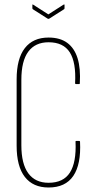

<svg xmlns="http://www.w3.org/2000/svg" viewBox="-20 -828 429 854"><path d="M196 6Q127 6 90.5 -41Q54 -88 54 -180V-475Q54 -567 90.5 -614Q127 -661 196 -661Q247 -661 279 -637.5Q311 -614 325 -569Q339 -524 335 -457Q335 -454 332 -454H318Q314 -454 314 -458Q319 -550 290.5 -595Q262 -640 196 -640Q137 -640 106 -598.5Q75 -557 75 -473V-182Q75 -99 106 -57Q137 -15 196 -15Q262 -15 291 -60.5Q320 -106 316 -197Q315 -201 319 -201H333Q336 -201 336 -197Q341 -97 306 -45.5Q271 6 196 6ZM192 -745 126 -787Q124 -788 124 -792V-806Q124 -810 128 -807L195 -764L262 -807Q267 -810 267 -806V-792Q267 -788 265 -787L199 -745Q195 -743 192 -745Z"/></svg>

Font: Sofia Sans Extra Condensed Thin
Style: Regular
Weight: 250
Version: Version 4.100